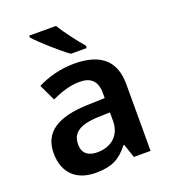

<svg xmlns="http://www.w3.org/2000/svg" viewBox="-141 -869 871 982"><g transform="rotate(-20 295.0 -378.0)"><path d="M277 -766H131V-756C164 -719 251 -641 300 -606H386V-619C354 -656 304 -721 277 -766ZM297 -553C223 -553 151 -533 97 -505L139 -416C187 -438 238 -456 292 -456C350 -456 385 -429 385 -361V-334L292 -331C125 -326 43 -271 43 -158C43 -43 115 10 212 10C303 10 346 -16 393 -75H397L422 0H513V-364C513 -493 438 -553 297 -553ZM320 -254 385 -256V-210C385 -129 329 -86 256 -86C208 -86 176 -107 176 -157C176 -215 211 -250 320 -254Z"/></g></svg>

Font: Noto Sans Thaana SemiBold
Style: Regular
Weight: 600
Designer: David Williams
Foundry: Google Inc.
Version: Version 3.001